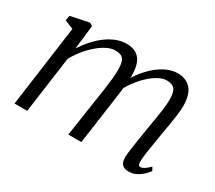

<svg xmlns="http://www.w3.org/2000/svg" viewBox="-109 -767 1107 989"><g transform="rotate(30 444.0 -273.0)"><path d="M196 -545 179.5 -403Q200 -434.5 224.8 -462.2Q249.5 -490 277.8 -511Q306 -532 336.2 -543.8Q366.5 -555.5 397 -555.5Q432.5 -555.5 455.5 -541.2Q478.5 -527 489.8 -497.8Q501 -468.5 501 -422Q501 -417 500.2 -409.8Q499.5 -402.5 498.8 -393.5Q498 -384.5 496.5 -374.5L484.5 -384.5Q503.5 -420.5 528.2 -451.5Q553 -482.5 581.2 -505.8Q609.5 -529 639.8 -542.2Q670 -555.5 701 -555.5Q750 -555.5 779.5 -523.8Q809 -492 809 -421Q809 -399.5 805 -369.5Q801 -339.5 795.5 -306.2Q790 -273 784.5 -242Q780 -214 774.8 -183.5Q769.5 -153 765.5 -124.5Q761.5 -96 760 -73.5Q759.5 -57.5 762 -49Q764.5 -40.5 773 -40.5Q784.5 -40.5 797 -48.2Q809.5 -56 827 -73.5L838 -53.5Q832 -44.5 817 -29.2Q802 -14 780.5 -2Q759 10 733 10Q715.5 10 703.8 4Q692 -2 686.5 -14.8Q681 -27.5 681 -47Q682 -68 686.2 -98.2Q690.5 -128.5 696 -162.2Q701.5 -196 706.5 -228Q711.5 -257.5 717.2 -290.8Q723 -324 727.2 -356.8Q731.5 -389.5 731.5 -416.5Q731.5 -462 716.8 -478.8Q702 -495.5 670.5 -495.5Q649 -495.5 623.2 -482.2Q597.5 -469 571.2 -445Q545 -421 521.2 -389Q497.5 -357 479.5 -319L497.5 -370Q495.5 -349 492.5 -324.8Q489.5 -300.5 486 -276.8Q482.5 -253 479.5 -232L447 0H369.5L403 -225.5Q408 -256 413 -290.2Q418 -324.5 421.5 -357.5Q425 -390.5 425 -416.5Q425 -462 411.5 -479.2Q398 -496.5 363 -496.5Q340.5 -496.5 314.5 -483.8Q288.5 -471 262.2 -448.5Q236 -426 212.2 -397Q188.5 -368 171 -335L125 0H49.5L115.5 -481.5L63.5 -503L69 -533L178 -555Z"/></g></svg>

Font: Merriweather 48pt Light
Style: Italic
Weight: 300
Italic angle: -7.8°
Version: Version 2.101